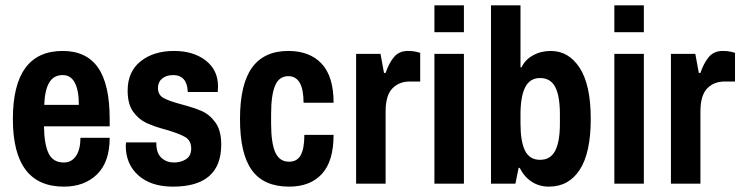

<svg xmlns="http://www.w3.org/2000/svg" viewBox="-20 -685 2764 716"><path d="M389 -241V-214H144Q145 -146 161.5 -112.5Q178 -79 218 -79Q247 -79 263.5 -103.5Q280 -128 280 -171H389Q389 -81 342 -35Q295 11 218 11Q28 11 28 -241Q28 -495 214 -495Q302 -495 345.5 -433Q389 -371 389 -241ZM145 -294H274Q274 -348 259 -376.5Q244 -405 214 -405Q180 -405 163.5 -377Q147 -349 145 -294Z M793 -363 792 -342H680V-344Q679 -374 665 -389.5Q651 -405 626 -405Q600 -405 584.5 -392Q569 -379 569 -357Q569 -331 590 -319.5Q611 -308 656 -296Q702 -284 732 -271Q762 -258 783.5 -228Q805 -198 805 -146Q805 11 625 11Q543 11 496 -31Q449 -73 449 -142L450 -154H563V-147Q564 -112 583 -95.5Q602 -79 629 -79Q655 -79 674 -91.5Q693 -104 693 -131Q693 -161 670.5 -174Q648 -187 600 -201Q555 -213 526 -226.5Q497 -240 476.5 -268.5Q456 -297 456 -347Q456 -418 504.5 -456.5Q553 -495 629 -495Q701 -495 747 -459.5Q793 -424 793 -363Z M1224 -302H1112Q1112 -401 1055 -401Q1021 -401 1006 -366Q991 -331 991 -259V-225Q991 -152 1006.5 -117Q1022 -82 1058 -82Q1088 -82 1101.5 -106.5Q1115 -131 1115 -182H1224Q1224 -84 1180.5 -36.5Q1137 11 1058 11Q964 11 919.5 -50Q875 -111 875 -241Q875 -371 920 -433Q965 -495 1055 -495Q1135 -495 1179.5 -447.5Q1224 -400 1224 -302Z M1547 -488V-381H1508Q1468 -381 1443 -355Q1418 -329 1418 -269V0H1308V-484H1399L1412 -413H1418Q1430 -449 1449 -472Q1468 -495 1501 -495Q1520 -495 1532 -492Q1544 -489 1547 -488Z M1600 -665H1710V-565H1600ZM1600 -484H1710V0H1600Z M1925 -434Q1938 -462 1967.5 -478.5Q1997 -495 2034 -495Q2101 -495 2142 -431.5Q2183 -368 2183 -242Q2183 -115 2142 -52Q2101 11 2027 11Q1992 11 1964 -6.5Q1936 -24 1918 -59H1914L1902 0H1811V-665H1921V-434ZM1921 -258V-225Q1921 -157 1938 -123Q1955 -89 1994 -89Q2033 -89 2050.5 -123Q2068 -157 2068 -225V-259Q2068 -327 2050.5 -360.5Q2033 -394 1994 -394Q1956 -394 1938.5 -359.5Q1921 -325 1921 -258Z M2271 -665H2381V-565H2271ZM2271 -484H2381V0H2271Z M2721 -488V-381H2682Q2642 -381 2617 -355Q2592 -329 2592 -269V0H2482V-484H2573L2586 -413H2592Q2604 -449 2623 -472Q2642 -495 2675 -495Q2694 -495 2706 -492Q2718 -489 2721 -488Z"/></svg>

Font: Pragati Narrow
Style: Bold
Weight: 700
Designer: Hector Gatti, Marcela Romero, Pablo Cosgaya and Nicolas Silva
Foundry: Omnibus-Type
Version: Version 1.010; ttfautohint (v1.3)